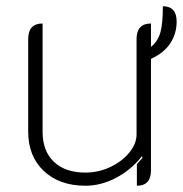

<svg xmlns="http://www.w3.org/2000/svg" viewBox="-20 -584 584 613"><path d="M462 -396V-40Q462 9 417 9V-60L435 -80L433 -85Q399 -42 351 -16.5Q303 9 253 9Q170 9 120 -38Q70 -85 70 -164V-459Q70 -509 116 -509V-163Q116 -102 152 -67.5Q188 -33 253 -33Q294 -33 331.5 -50.5Q369 -68 392.5 -96.5Q416 -125 416 -155V-459Q416 -509 462 -509V-434Q485 -453 492.5 -482Q500 -511 500 -564Q544 -564 544 -515Q544 -478 524.5 -447Q505 -416 462 -396Z"/></svg>

Font: K2D Thin
Style: Regular
Weight: 100
Designer: Katatrad Aksorn Co.,Ltd.
Foundry: Cadson Demak Co.,Ltd.
Version: Version 1.000; ttfautohint (v1.6)